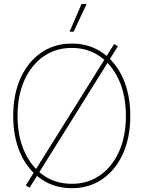

<svg xmlns="http://www.w3.org/2000/svg" viewBox="-20 -960 738 988"><path d="M349.6 8.3Q259.8 8.3 191.7 -38.6Q123.5 -85.4 85.7 -169.2Q47.9 -252.9 47.9 -363.3Q47.9 -474.6 85.9 -558.3Q124 -642.1 191.9 -689Q259.8 -735.8 349.6 -735.8Q439 -735.8 506.8 -689Q574.7 -642.1 612.5 -558.3Q650.4 -474.6 650.4 -363.3Q650.4 -252.4 612.5 -168.7Q574.7 -85 506.8 -38.3Q439 8.3 349.6 8.3ZM349.6 -14.2Q432.1 -14.2 494.9 -58.1Q557.6 -102.1 592.8 -180.7Q627.9 -259.3 627.9 -363.3Q627.9 -467.8 592.8 -546.4Q557.6 -625 494.9 -669.2Q432.1 -713.4 349.6 -713.4Q267.1 -713.4 204.1 -669.7Q141.1 -626 105.7 -547.4Q70.3 -468.8 70.3 -363.3Q70.3 -259.8 105.2 -181.2Q140.1 -102.5 203.1 -58.3Q266.1 -14.2 349.6 -14.2ZM132.3 5.9 112.8 -5.9 567.4 -733.4 586.4 -721.7ZM337.9 -796.9 399.9 -939.9H425.8L358.9 -796.9Z"/></svg>

Font: Inter 28pt Thin
Style: Regular
Weight: 250
Designer: Rasmus Andersson
Foundry: rsms
Version: Version 4.001;git-66647c0bb